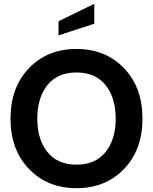

<svg xmlns="http://www.w3.org/2000/svg" viewBox="-20 -970 800 1004"><path d="M628.5 -86.5Q532 14 380 14Q228 14 131.5 -86.5Q35 -187 35 -350Q35 -513 131.5 -613.5Q228 -714 380 -714Q532 -714 628.5 -613.5Q725 -513 725 -350Q725 -187 628.5 -86.5ZM532 -525Q479 -591 380 -591Q281 -591 228 -525Q175 -459 175 -350Q175 -241 228 -175Q281 -109 380 -109Q479 -109 532 -175Q585 -241 585 -350Q585 -459 532 -525ZM473 -846 286 -785V-859L473 -950Z"/></svg>

Font: Cabin
Style: Bold
Weight: 700
Designer: Pablo Impallari
Foundry: Pablo Impallari. www.impallari.com Igino Marini. www.ikern.com
Version: Version 1.005